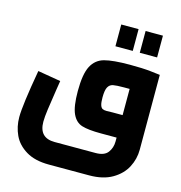

<svg xmlns="http://www.w3.org/2000/svg" viewBox="-143 -873 1221 1295"><g transform="rotate(15 467.5 -225.5)"><path d="M40 0ZM882 -484V39Q882 103 852 161Q822 219 758 256.5Q694 294 597 294H316Q218 294 156 256.5Q94 219 67 161Q40 103 40 36Q40 -48 84 -297L244 -270L234 -207Q220 -117 212.5 -63Q205 -9 205 24Q205 137 314 137H600Q661 137 685.5 104Q710 71 710 27V0H600Q512 0 467 -14Q422 -28 399 -78.5Q376 -129 376 -236Q376 -355 405 -410.5Q434 -466 493 -482Q552 -498 670 -498Q760 -498 814 -492ZM599 -156 638 -157H710V-340H671Q618 -340 595 -335.5Q572 -331 560 -309.5Q548 -288 548 -237Q548 -202 553.5 -184.5Q559 -167 569.5 -161.5Q580 -156 599 -156ZM543 -745H664V-593H543ZM713 -745H834V-593H713Z"/></g></svg>

Font: Cairo Black
Style: Regular
Weight: 900
Designer: Mohamed Gaber, the designers of Titillium
Foundry: Kief Type Foundry
Version: Version 2.009; ttfautohint (v1.5.33-1714) -l 8 -r 50 -G 200 